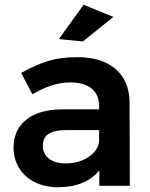

<svg xmlns="http://www.w3.org/2000/svg" viewBox="-20 -780 630 806"><path d="M397 0V-65Q369 -30 325 -12Q281 6 224 6Q168 6 125.5 -15.5Q83 -37 60 -75Q37 -113 37 -160Q37 -235 90 -277.5Q143 -320 240 -321H396V-335Q396 -382 365 -408Q334 -434 275 -434Q199 -434 116 -384L69 -474Q132 -509 183.5 -524.5Q235 -540 304 -540Q408 -540 465.5 -490Q523 -440 524 -350L525 0ZM396 -186V-234H261Q209 -234 184.5 -218.5Q160 -203 160 -168Q160 -134 185.5 -114Q211 -94 255 -94Q311 -94 351 -120.5Q391 -147 396 -186ZM331 -760 456 -709 328 -606 227 -616Z"/></svg>

Font: Gontserrat Medium
Style: Regular
Weight: 500
Designer: Julieta Ulanovsky
Foundry: Julieta Ulanovsky
Version: Version 6.001